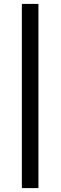

<svg xmlns="http://www.w3.org/2000/svg" viewBox="-20 -729 314 984"><path d="M92 -709H177V235H92Z"/></svg>

Font: Josefin Sans Thin
Style: Regular
Weight: 400
Version: Version 2.000